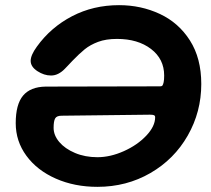

<svg xmlns="http://www.w3.org/2000/svg" viewBox="-20 -715 818 745"><path d="M41 -237Q41 -310 69.5 -344Q98 -378 157 -379L602 -380Q608 -380 610.5 -383.5Q613 -387 615 -396Q617 -405 617 -422Q617 -486 566 -525Q515 -564 434 -564Q391 -564 360.5 -552.5Q330 -541 309 -524Q288 -507 261 -479L244 -461Q242 -459 231 -447.5Q220 -436 206.5 -429Q193 -422 178 -422Q151 -422 125 -439Q99 -456 99 -479Q99 -501 123 -534Q177 -609 259.5 -652Q342 -695 442 -695Q527 -695 600 -661Q673 -627 717 -558Q761 -489 761 -389Q761 -281 708.5 -189Q656 -97 563.5 -43.5Q471 10 358 10Q269 10 196.5 -22Q124 -54 82.5 -110.5Q41 -167 41 -237ZM582 -260Q582 -266 577.5 -268Q573 -270 562 -270L219 -266Q200 -266 194 -255.5Q188 -245 188 -219Q188 -190 210 -164Q232 -138 271 -121.5Q310 -105 358 -105Q408 -105 460.5 -128.5Q513 -152 547.5 -188.5Q582 -225 582 -260Z"/></svg>

Font: Mali
Style: Bold Italic
Weight: 700
Italic angle: -10°
Version: Version 1.000; ttfautohint (v1.6)